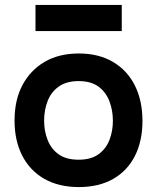

<svg xmlns="http://www.w3.org/2000/svg" viewBox="-20 -752 637 779"><path d="M300 7Q219 7 160.5 -26Q102 -59 70.5 -120Q39 -181 39 -263Q39 -346 71 -406.5Q103 -467 161 -501Q219 -535 300 -535Q380 -535 438 -501Q496 -467 527 -405.5Q558 -344 558 -261Q558 -180 527.5 -119.5Q497 -59 439 -26Q381 7 300 7ZM299 -104Q349 -104 379.5 -126Q410 -148 424 -184Q438 -220 438 -262Q438 -304 424 -341Q410 -378 379.5 -400.5Q349 -423 299 -423Q249 -423 218 -400.5Q187 -378 173 -341.5Q159 -305 159 -262Q159 -220 173.5 -183.5Q188 -147 218.5 -125.5Q249 -104 299 -104ZM124 -626V-732H474V-626Z"/></svg>

Font: Onest SemiBold
Style: Regular
Weight: 600
Designer: Dmitri Voloshin, Andrey Kudryavtsev
Foundry: Dmitri Voloshin, Andrey Kudryavtsev
Version: Version 1.000;gftools[0.9.33]